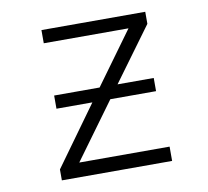

<svg xmlns="http://www.w3.org/2000/svg" viewBox="-65 -603 730 674"><g transform="rotate(-10 300.0 -266.0)"><path d="M103 0V-39L256 -251H128V-298H290L426 -485H124V-532H494V-489L354 -298H483V-251H320L174 -51H496V0Z"/></g></svg>

Font: Noto Sans Mono Light
Style: Regular
Weight: 300
Designer: Monotype Design Team
Foundry: Monotype Imaging Inc.
Version: Version 2.014; ttfautohint (v1.8.4.7-5d5b)